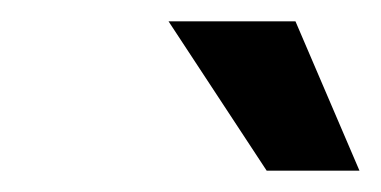

<svg xmlns="http://www.w3.org/2000/svg" viewBox="-20 -791 357 180"><path d="M230 -631 138 -771H257L317 -631Z"/></svg>

Font: Exo Thin
Style: Bold Italic
Weight: 700
Italic angle: -9°
Version: Version 2.000